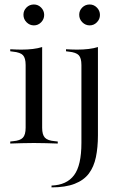

<svg xmlns="http://www.w3.org/2000/svg" viewBox="-20 -631 538 844"><path d="M92.7 -206.5V-345.2Q92.7 -375.8 81 -388.3Q69.4 -400.8 37.1 -404L25 -405.6V-414.5Q41.9 -413.7 52.8 -413.3Q63.7 -412.9 74.2 -412.9Q100.8 -412.9 124.2 -415.7Q147.6 -418.5 165.3 -424.2V-414.5V-206.5ZM129 -2.4Q100.8 -2.4 76.2 -1.6Q51.6 -0.8 25 0V-8.9L38.7 -10.5Q68.5 -12.9 80.6 -25.8Q92.7 -38.7 92.7 -69.4V-206.5H165.3V-69.4Q165.3 -38.7 177.4 -25.8Q189.5 -12.9 220.2 -10.5L233.9 -8.9V0Q207.3 -0.8 182.3 -1.6Q157.3 -2.4 129 -2.4ZM129 -519.4Q110.5 -519.4 96.8 -533.1Q83.1 -546.8 83.1 -566.1Q83.1 -584.7 96.4 -598Q109.7 -611.3 129 -611.3Q147.6 -611.3 160.9 -597.6Q174.2 -583.9 174.2 -565.3Q174.2 -546.8 160.9 -533.1Q147.6 -519.4 129 -519.4ZM337.9 -206.5V-345.2Q337.9 -375.8 326.2 -388.3Q314.5 -400.8 282.3 -404L270.2 -405.6V-414.5Q287.1 -413.7 298 -413.3Q308.9 -412.9 319.4 -412.9Q346 -412.9 369.4 -415.7Q392.7 -418.5 410.5 -424.2V-414.5V-206.5ZM206.5 192.7V184.7Q273.4 182.3 305.6 139.1Q337.9 96 337.9 -3.2V-206.5H410.5V-36.3Q410.5 16.9 401.6 59.7Q392.7 102.4 370.6 131.9Q348.4 161.3 308.1 177Q267.7 192.7 206.5 192.7ZM374.2 -519.4Q355.6 -519.4 341.9 -533.1Q328.2 -546.8 328.2 -566.1Q328.2 -584.7 341.5 -598Q354.8 -611.3 374.2 -611.3Q392.7 -611.3 406 -597.6Q419.4 -583.9 419.4 -565.3Q419.4 -546.8 406 -533.1Q392.7 -519.4 374.2 -519.4Z"/></svg>

Font: Playfair 144pt SemiCondensed Light
Style: Regular
Weight: 300
Width: 4
Designer: Claus Eggers Sørensen
Foundry: Claus Eggers Sørensen
Version: Version 2.203